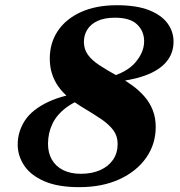

<svg xmlns="http://www.w3.org/2000/svg" viewBox="-20 -720 706 754"><path d="M414 -397 406 -416Q477.5 -435 511.8 -475Q546 -515 546 -558Q546 -597.5 518.5 -624Q491 -650.5 431.5 -650.5Q390.5 -650.5 363.5 -638Q336.5 -625.5 323 -604Q309.5 -582.5 309.5 -555.5Q309.5 -527 325 -505.2Q340.5 -483.5 370.2 -464Q400 -444.5 441.5 -421.5Q473 -404 500.2 -384Q527.5 -364 548 -340.2Q568.5 -316.5 580 -287Q591.5 -257.5 591.5 -221.5Q591.5 -154 554 -100.5Q516.5 -47 449 -16Q381.5 15 291.5 15Q207 15 153.5 -8.5Q100 -32 74.8 -70.2Q49.5 -108.5 49.5 -152.5Q49.5 -203 77.5 -246.2Q105.5 -289.5 169.5 -319.8Q233.5 -350 340 -362L349.5 -345.5Q283.5 -329 243.8 -300.2Q204 -271.5 186.2 -234.5Q168.5 -197.5 168.5 -155Q168.5 -120 183.5 -93.5Q198.5 -67 227.5 -52.2Q256.5 -37.5 297.5 -37.5Q341 -37.5 373.5 -52Q406 -66.5 424 -92.8Q442 -119 442 -155Q442 -186 424.8 -209Q407.5 -232 376.8 -252.8Q346 -273.5 305.5 -297.5Q275 -316 250.8 -336Q226.5 -356 210 -379Q193.5 -402 184.5 -429.5Q175.5 -457 175.5 -490Q175.5 -551.5 207.2 -598.8Q239 -646 298.2 -672.8Q357.5 -699.5 439 -699.5Q516.5 -699.5 565.5 -680Q614.5 -660.5 638 -628.2Q661.5 -596 661.5 -556.5Q661.5 -510 632.5 -476.2Q603.5 -442.5 548 -422.8Q492.5 -403 414 -397Z"/></svg>

Font: Newsreader 36pt ExtraBold
Style: Italic
Weight: 800
Italic angle: -17°
Designer: Hugues Gentile
Foundry: Production Type
Version: Version 1.003